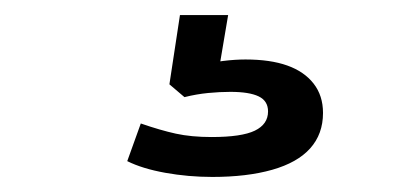

<svg xmlns="http://www.w3.org/2000/svg" viewBox="-20 -40 540 255"><path d="M262 195Q230 195 199.5 189.5Q169 184 149 174L167 124Q193 133 213.5 137.5Q234 142 261 142Q301 142 318.5 133.5Q336 125 336 108Q336 94 323.5 88Q311 82 286 82Q272 82 256.5 83.5Q241 85 225 89L205 72L219 -20H283L270 57L241 48Q260 43 276 41Q292 39 306 39Q339 39 361.5 47Q384 55 396.5 71Q409 87 409 110Q409 138 392 157Q375 176 341.5 185.5Q308 195 262 195Z"/></svg>

Font: Nunito Sans 10pt Expanded Medium
Style: Regular
Weight: 500
Width: 7
Designer: Vernon Adams
Foundry: Vernon Adams
Version: Version 3.101;gftools[0.9.27]